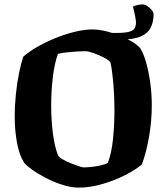

<svg xmlns="http://www.w3.org/2000/svg" viewBox="-20 -854 758 874"><path d="M339 0Q303 0 263 -13Q223 -26 187.5 -44.5Q152 -63 125.5 -82Q99 -101 90 -113Q68 -147 57.5 -203.5Q47 -260 47 -323Q47 -375 52.5 -427Q58 -479 67 -523Q76 -567 86 -596Q113 -620 152 -642Q191 -664 234.5 -681.5Q278 -699 321.5 -709.5Q365 -720 401 -720Q437 -720 481 -707Q525 -694 563 -674.5Q601 -655 618 -635Q635 -608 646.5 -565Q658 -522 664.5 -473Q671 -424 671 -377Q671 -303 658.5 -231.5Q646 -160 626 -106Q599 -82 551 -57.5Q503 -33 447 -16.5Q391 0 339 0ZM361 -92Q373 -92 394.5 -94Q416 -96 438 -101Q460 -106 471 -113Q488 -157 494.5 -222Q501 -287 501 -354Q501 -414 496 -473Q491 -532 483 -569Q476 -580 453 -592Q430 -604 405.5 -612.5Q381 -621 368 -621Q353 -621 329.5 -619.5Q306 -618 283 -615.5Q260 -613 244 -609Q229 -569 221 -506.5Q213 -444 213 -375Q213 -309 220.5 -249Q228 -189 244 -147Q249 -138 265.5 -128.5Q282 -119 302 -111Q322 -103 338.5 -97.5Q355 -92 361 -92ZM488 -678V-704H508Q549 -704 568 -709.5Q587 -715 593 -726Q599 -737 599 -751Q599 -761 595 -781.5Q591 -802 585 -824Q595 -829 607.5 -831.5Q620 -834 630 -834Q639 -834 650.5 -826.5Q662 -819 670.5 -808.5Q679 -798 679 -789Q679 -755 666.5 -729Q654 -703 621.5 -688.5Q589 -674 528 -674Q521 -674 509.5 -674.5Q498 -675 488 -678Z"/></svg>

Font: Texturina 72pt Black
Style: Regular
Weight: 900
Designer: Guillermo Torres Carreño
Foundry: Omnibus-Type
Version: Version 1.002; ttfautohint (v1.8.3)